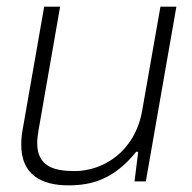

<svg xmlns="http://www.w3.org/2000/svg" viewBox="-20 -546 578 578"><path d="M186 12C256 12 323 -6 390 -89H396L385 0H419L511 -526H463L408 -213C386 -88 289 -31 205 -31C140 -31 92 -46 92 -116C92 -127 94 -141 96 -154L161 -526H113L48 -155C45 -139 44 -124 44 -110C44 -22 102 12 186 12Z"/></svg>

Font: Archivo Thin
Style: Italic
Weight: 100
Italic angle: -10°
Designer: Hector Gatti
Foundry: Omnibus-Type
Version: Version 2.001